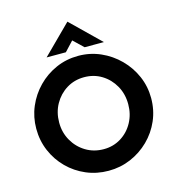

<svg xmlns="http://www.w3.org/2000/svg" viewBox="-137 -1088 1125 1214"><g transform="rotate(-15 426.0 -481.0)"><path d="M50 -367Q50 -443 79 -511Q108 -579 159.5 -631.5Q211 -684 279 -714Q347 -744 425 -744Q502 -744 570 -714Q638 -684 690.5 -631.5Q743 -579 772.5 -511Q802 -443 802 -367Q802 -289 772.5 -221Q743 -153 690.5 -101.5Q638 -50 570 -21Q502 8 425 8Q347 8 279 -21Q211 -50 159.5 -101.5Q108 -153 79 -221Q50 -289 50 -367ZM200 -367Q200 -302 230.5 -248.5Q261 -195 313 -163.5Q365 -132 430 -132Q493 -132 543.5 -163.5Q594 -195 623 -248.5Q652 -302 652 -367Q652 -434 622 -487.5Q592 -541 541 -572.5Q490 -604 426 -604Q362 -604 311 -572.5Q260 -541 230 -487.5Q200 -434 200 -367ZM479 -786 414 -848 356 -786H230L415 -970H416L605 -786Z"/></g></svg>

Font: Synthetic
Style: Bold
Weight: 700
Designer: Santiago Orozco
Foundry: Typemade
Version: Version 2.000; ttfautohint (v1.8.4.7-5d5b)